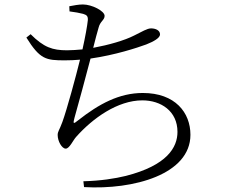

<svg xmlns="http://www.w3.org/2000/svg" viewBox="-20 -798 1040 859"><path d="M291 -747C316 -744 336 -740 352 -736C368 -731 374 -726 373 -708C371 -686 361 -630 349 -577C325 -575 302 -573 280 -573C215 -573 176 -586 117 -645L98 -630C159 -532 186 -528 270 -528C293 -528 316 -529 338 -531C319 -454 280 -310 259 -252C245 -214 238 -210 238 -194C238 -166 257 -133 274 -133C291 -133 307 -171 321 -186C395 -269 506 -349 617 -349C700 -349 774 -301 774 -208C774 -138 727 -58 543 -11C494 1 430 11 353 13L356 39C578 52 832 -18 832 -195C832 -294 764 -382 619 -382C513 -382 423 -333 330 -260C306 -240 307 -246 313 -270C330 -331 365 -458 385 -536C496 -552 593 -584 634 -599C667 -612 696 -628 696 -644C696 -663 675 -671 656 -671C638 -671 617 -657 580 -639C537 -617 467 -597 397 -584C407 -623 414 -651 421 -674C428 -703 448 -708 448 -727C448 -749 391 -778 351 -778C332 -778 311 -774 290 -770Z"/></svg>

Font: Noto Serif JP Light
Style: Regular
Weight: 300
Designer: Ryoko NISHIZUKA 西塚涼子 (kana & ideographs); Frank Grießhammer (Latin, Greek & Cyrillic); Wenlong ZHANG 张文龙 (bopomofo); San
Foundry: Adobe
Version: Version 2.001;hotconv 1.1.0;makeotfexe 2.6.0